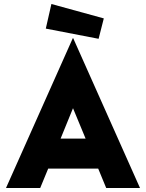

<svg xmlns="http://www.w3.org/2000/svg" viewBox="-20 -940 730 960"><path d="M344 -749H346L680 0H511L471 -97H221L181 0H10ZM408 -247 345 -399 283 -247ZM209 -797 237 -920 499 -848 473 -746Z"/></svg>

Font: Lineal Heavy
Style: Regular
Weight: 900
Designer: Created by Frank Adebiaye with contributions from Anton Moglia & Ariel Martín Pérez
Created by Frank ADEBIAYE with FontF
Foundry: Velvetyne Type Foundry
Version: Version 2.000